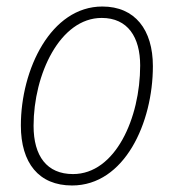

<svg xmlns="http://www.w3.org/2000/svg" viewBox="-20 -559 533 589"><path d="M201 10C362 10 449 -182 449 -356C449 -468 394 -539 294 -539C136 -539 44 -346 44 -174C44 -59 99 10 201 10ZM204 -25C124 -25 83 -80 83 -173C83 -331 164 -504 292 -504C372 -504 410 -445 410 -358C410 -197 334 -25 204 -25Z"/></svg>

Font: Noto Sans SemiCondensed ExtraLight
Style: Italic
Weight: 200
Width: 4
Italic angle: -12°
Designer: Monotype Design Team
Foundry: Monotype Imaging Inc.
Version: Version 2.013